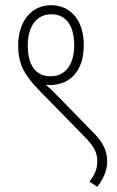

<svg xmlns="http://www.w3.org/2000/svg" viewBox="-20 -652 451 740"><path d="M50 -478C50 -410 69 -369 127 -308L307 -124C344 -86 355 -62 355 -31C355 2 344 22 325 48L355 68C382 33 393 1 393 -30C393 -79 370 -112 330 -151L202 -282C186 -299 170 -314 156 -326C162 -325 167 -324 172 -324C251 -325 303 -379 303 -478C303 -576 250 -632 177 -632C97 -632 50 -564 50 -478ZM87 -477C87 -552 122 -597 178 -597C235 -597 266 -552 266 -478C266 -398 228 -358 175 -358C121 -358 87 -396 87 -477Z"/></svg>

Font: Noto Sans ExtraCondensed ExtraLight
Style: Italic
Weight: 200
Width: 2
Italic angle: -12°
Designer: Monotype Design Team
Foundry: Monotype Imaging Inc.
Version: Version 2.013